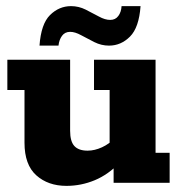

<svg xmlns="http://www.w3.org/2000/svg" viewBox="-20 -597 597 627"><path d="M197 10Q137 10 98.5 -24.5Q60 -59 60 -131V-303H4V-402H209V-170Q209 -135 223 -120Q237 -105 266 -105Q289 -105 313 -116Q337 -127 356 -147L338 -112V-303H287V-402H488V-98H534V0H351V-65L372 -67Q334 -27 289.5 -8.5Q245 10 197 10ZM336 -448Q311 -448 288 -459.5Q265 -471 245 -482Q225 -493 209 -493Q192 -493 182.5 -480Q173 -467 171 -448H109Q114 -519 143.5 -548Q173 -577 212 -577Q237 -577 260 -565.5Q283 -554 303 -543Q323 -532 340 -532Q357 -532 366.5 -545Q376 -558 377 -577H439Q434 -507 404.5 -477.5Q375 -448 336 -448Z"/></svg>

Font: Rokkitt SemiBold ExtraBold
Style: Regular
Weight: 800
Version: Version 3.103